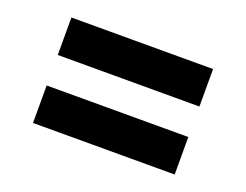

<svg xmlns="http://www.w3.org/2000/svg" viewBox="-64 -624 729 568"><g transform="rotate(20 300.0 -340.0)"><path d="M523 -388H77V-506H523ZM523 -174H77V-292H523Z"/></g></svg>

Font: Iosevka SS04 Heavy Extended
Style: Regular
Weight: 900
Width: 7
Monospace: yes
Designer: Belleve Invis
Foundry: Belleve Invis
Version: Version 19.0.0; ttfautohint (v1.8.4)